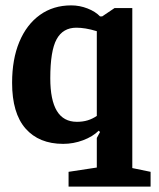

<svg xmlns="http://www.w3.org/2000/svg" viewBox="-20 -529 590 714"><path d="M235 165V110L340 94V-16L352 -38L347 -43Q325 -21 289 -7.5Q253 6 215 6Q125 6 75 -51Q25 -108 25 -221Q25 -309 52 -373.5Q79 -438 128.5 -473.5Q178 -509 245 -509Q276 -509 305.5 -497.5Q335 -486 352 -468H360L406 -499H472V96L540 110V165ZM266 -76Q288 -76 306 -81.5Q324 -87 340 -98V-413Q317 -420 298.5 -423Q280 -426 264 -426Q214 -426 190.5 -383Q167 -340 167 -238Q167 -157 191.5 -116.5Q216 -76 266 -76Z"/></svg>

Font: Faustina Light
Style: Bold
Weight: 700
Version: Version 1.200